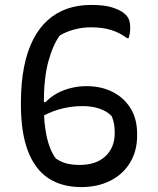

<svg xmlns="http://www.w3.org/2000/svg" viewBox="-20 -740 640 780"><path d="M350 -720Q408 -720 440 -708.5Q472 -697 484 -686Q497 -676 503 -662.5Q509 -649 509 -625Q509 -619 508.5 -614.5Q508 -610 507.5 -606Q507 -602 506 -598Q505 -594 504.5 -591Q504 -588 502 -585H496Q467 -607 432 -618Q397 -629 350 -629Q314 -629 281 -620Q248 -611 223 -596Q195 -558 176.5 -490.5Q158 -423 158 -320V-312Q158 -259 164 -217.5Q170 -176 181 -145.5Q192 -115 207 -96Q229 -81 252 -75.5Q275 -70 304 -70Q371 -70 408.5 -105.5Q446 -141 446 -198V-204Q446 -223 443 -238Q440 -253 434 -268Q415 -288 384.5 -298.5Q354 -309 315 -309Q265 -309 217.5 -295Q170 -281 129 -253L126 -325H189L146 -303Q180 -348 228.5 -369Q277 -390 332 -390Q392 -390 438.5 -366Q485 -342 511 -299Q537 -256 537 -197V-188Q537 -127 508.5 -79.5Q480 -32 428.5 -6Q377 20 310 20Q231 20 176.5 -16Q122 -52 93.5 -126.5Q65 -201 65 -315V-323Q65 -405 78 -469.5Q91 -534 115.5 -581Q140 -628 175 -659Q210 -690 254 -705Q298 -720 350 -720Z"/></svg>

Font: Recursive Monospace Casual
Style: Regular
Weight: 400
Version: Version 1.047